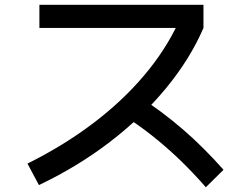

<svg xmlns="http://www.w3.org/2000/svg" viewBox="-20 -750 1040 804"><path d="M95 -65Q246 -140 369 -233Q492 -326 583 -433.5Q674 -541 728 -658L759 -633H145V-730H832V-633Q776 -503 675.5 -381Q575 -259 440 -155.5Q305 -52 143 25ZM842 34Q785 -31 729.5 -84Q674 -137 615 -183.5Q556 -230 488 -273L557 -349Q658 -284 745.5 -208.5Q833 -133 916 -39Z"/></svg>

Font: M PLUS 1 Medium
Style: Regular
Weight: 500
Designer: Coji Morishita
Foundry: UNDERFOREST DESIGN
Version: Version 1.001